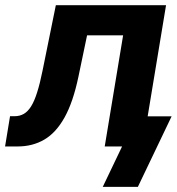

<svg xmlns="http://www.w3.org/2000/svg" viewBox="-55 -566 684 742"><path d="M-35.4 0 -16.2 -116.9H1.3Q21.2 -116.9 36.8 -125.8Q52.3 -134.6 65.1 -154.8Q77.8 -175 88.6 -209.3Q99.5 -243.5 109.7 -294.3L160.8 -545.9H586.7L496.4 0H349.7L420.8 -429.5H281.5L248.1 -269.6Q227.4 -170.9 194.3 -111.8Q161.3 -52.7 116 -26.4Q70.8 0 13.1 0ZM342.1 156.2 416.8 0H376.9L396.1 -116.4H608.2L477.8 156.2Z"/></svg>

Font: Adwaita Sans
Style: Italic
Weight: 400
Italic angle: -9.39999°
Designer: Rasmus Andersson
Foundry: rsms
Version: Version 4.001;git-9221beed3